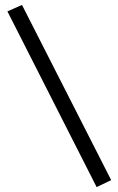

<svg xmlns="http://www.w3.org/2000/svg" viewBox="-20 -743 479 777"><path d="M69 -723 430 -14 371 14 10 -697Z"/></svg>

Font: Cinzel Black
Style: Regular
Weight: 900
Designer: Natanael Gama
Version: Version 2.000